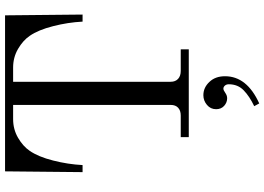

<svg xmlns="http://www.w3.org/2000/svg" viewBox="-160 -592 1026 745"><g transform="rotate(-90 352.5 -220.0)"><path d="M56.6 -412.1 59.6 -712.9H665L668 -412.1H640.6Q637.7 -468.8 623 -526.4Q608.4 -584 585.4 -617.2Q567.9 -643.1 534.9 -662.4Q502 -681.6 462.4 -681.6H407.2V-70.3Q407.2 -51.8 418.5 -41.5Q429.7 -31.2 449.2 -31.2H533.2V0H192.4V-31.2H276.4Q295.4 -31.2 306.4 -41.3Q317.4 -51.3 317.4 -70.3V-681.6H262.2Q222.7 -681.6 189.7 -662.4Q156.7 -643.1 139.2 -617.2Q116.2 -584 101.6 -526.4Q86.9 -468.8 84 -412.1ZM300.8 106Q300.8 84.5 317.4 70.6Q334 56.6 355 56.6Q384.8 56.6 406.7 80.1Q428.7 103 428.7 140.6Q428.7 225.6 323.2 273.4L312.5 253.9Q350.6 235.8 374 213.1Q397.5 190.4 397.5 155.3Q397.5 146 392.3 140.1Q387.2 134.3 380.4 134.3Q374.5 134.3 364.3 141.6Q354 148.9 343.3 148.9Q326.7 148.9 313.7 137.2Q300.8 125.5 300.8 106Z"/></g></svg>

Font: Theano Modern
Style: Regular
Weight: 400
Designer: Alexey Kryukov
Version: Version 2.00